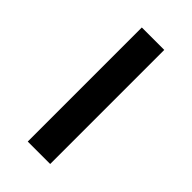

<svg xmlns="http://www.w3.org/2000/svg" viewBox="5 -411 363 363"><g transform="rotate(-45 186.5 -230.0)"><path d="M34 -200V-260H339V-200Z"/></g></svg>

Font: EauTestInfant
Style: Regular
Weight: 400
Designer: Christian Thalmann (Catharsis Fonts)
Version: Version 0.001;PS 000.001;hotconv 1.0.88;makeotf.lib2.5.64775